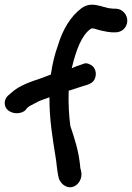

<svg xmlns="http://www.w3.org/2000/svg" viewBox="-23 -766 563 819"><path d="M-3 -326C-3 -298 24 -283 48 -283C62 -283 76 -287 87 -297V-299L98 -310C99 -311 109 -317 125 -325C142 -335 161 -342 188 -351C187 -259 202 -172 214 -97C218 -75 220 -42 225 -18L228 -5C231 5 241 18 247 22C286 53 330 12 324 -30L322 -41C320 -45 319 -52 318 -66C311 -126 297 -169 277 -229C271 -274 268 -327 270 -379C293 -386 322 -396 332 -399C350 -404 373 -410 381 -429C391 -451 385 -479 363 -490C355 -494 344 -499 334 -494L311 -486C303 -484 294 -479 283 -475C301 -550 324 -615 364 -643C366 -644 369 -645 370 -645C374 -645 376 -645 382 -643C397 -638 428 -630 454 -628H470C498 -628 520 -650 520 -678C520 -704 499 -729 470 -729H460C454 -730 445 -730 436 -732C419 -736 393 -746 369 -746C355 -746 340 -742 326 -732C278 -697 244 -639 224 -572C211 -536 201 -497 194 -448C182 -444 166 -437 154 -433C114 -419 60 -403 25 -370L11 -358C2 -350 -3 -338 -3 -326Z"/></svg>

Font: Stray Cat
Style: ExBlkCn
Weight: 1000
Version: Version 1.0